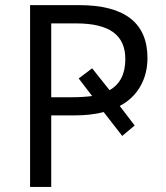

<svg xmlns="http://www.w3.org/2000/svg" viewBox="-20 -734 651 754"><path d="M181.2 -352.1H262.2Q304.7 -352.1 341.8 -356.9L289.1 -425.8L341.8 -465.8L410.2 -379.9Q472.2 -415 472.2 -502Q472.2 -572.8 424.8 -607.4Q377.4 -642.1 278.8 -642.1H181.2ZM290 -713.9Q559.1 -713.9 559.1 -505.9Q559.1 -443.8 531 -394.8Q502.9 -345.7 450.2 -317.9L508.8 -241.2L460 -200.2L387.2 -293.9Q337.4 -280.8 271 -280.8H181.2V0H98.1V-713.9Z"/></svg>

Font: OpenSans
Style: Regular
Weight: 400
Foundry: Ascender Corporation
Version: Version 1.10